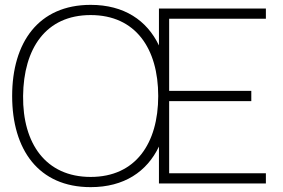

<svg xmlns="http://www.w3.org/2000/svg" viewBox="-20 -755 1164 790"><path d="M353 15C490.5 15 584.5 -48.5 634 -152V0H1074V-42H676V-339H1014V-381H676V-678H1074V-720H634V-568C584.5 -671.5 490.5 -735 353 -735C138 -735 30 -580 30 -360C30 -140 138 15 353 15ZM353 -27C168 -27 73 -165 75 -360C77 -555 168 -693 353 -693C538 -693 631 -555 631 -360C631 -165 538 -27 353 -27Z"/></svg>

Font: Vela Sans ExtLt
Style: Regular
Weight: 200
Designer: Principal design: Mikhail Sharanda - project Manrope.
Design modification: Ravid Balaliev
Foundry: Mikhail Sharanda
Version: Version 1.001